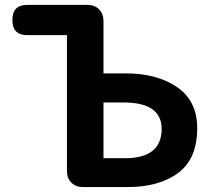

<svg xmlns="http://www.w3.org/2000/svg" viewBox="-20 -760 864 780"><path d="M90.8 -740.2H335Q364.3 -740.2 382.3 -722.2Q400.4 -704.1 400.4 -674.8V-461.9H491.2Q618.2 -461.9 699.7 -405.8Q781.2 -349.6 781.2 -239.3Q781.2 -115.2 704.1 -57.6Q627 0 497.1 0H317.4Q288.1 0 270 -18.1Q252 -36.1 252 -65.4V-617.2H90.8Q30.3 -617.2 30.3 -678.7Q30.3 -740.2 90.8 -740.2ZM400.4 -343.8V-117.2H487.3Q636.7 -117.2 636.7 -236.3Q636.7 -343.8 481.4 -343.8Z"/></svg>

Font: GenSenMaruGothic TW TTF Bold
Style: Regular
Weight: 700
Version: Version 1.301